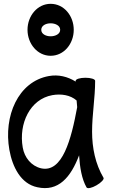

<svg xmlns="http://www.w3.org/2000/svg" viewBox="-20 -956 594 1005"><path d="M366 -800C366 -873 315 -936 245 -936C176 -936 124 -873 124 -800C124 -727 176 -664 245 -664C315 -664 366 -727 366 -800ZM196 -800C196 -822 220 -834 245 -834C270 -834 295 -822 295 -800C295 -778 270 -766 245 -766C220 -766 196 -778 196 -800ZM522 -25C479 -98 462 -182 462 -267C462 -356 478 -444 478 -533C478 -542 455 -549 427 -549C399 -549 376 -542 376 -533V-529C334 -555 286 -567 236 -558C74 -529 -2 -347 29 -172C45 -82 89 6 175 24C286 49 351 -29 394 -143C398 -79 408 -19 433 25C438 33 461 28 485 14C510 0 526 -18 522 -25ZM195 -75C144 -87 108 -131 99 -184C77 -309 137 -437 254 -458C300 -466 348 -459 381 -430C382 -418 383 -407 384 -395C353 -227 307 -50 195 -75Z"/></svg>

Font: Nupuram Condensed Medium
Style: Regular
Weight: 500
Width: 3
Designer: Santhosh Thottingal (santhosh.thottingal@gmail.com)
Foundry: SMC
Version: Version 1.000